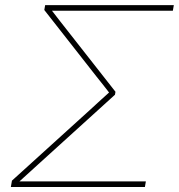

<svg xmlns="http://www.w3.org/2000/svg" viewBox="-20 -748 715 768"><path d="M23.4 0 27.8 -25.4 343.3 -311.5Q353.5 -320.8 363.5 -330.1Q373.5 -339.4 383.5 -348.4Q393.6 -357.4 403.8 -366.7Q414.1 -376 424.3 -385.3L421.9 -370.6Q412.6 -382.8 403.1 -395Q393.6 -407.2 384 -419.2Q374.5 -431.2 364.7 -443.4L157.2 -708L160.6 -727.5H675.3L671.4 -705.1H252Q233.4 -705.1 214.6 -705.1Q195.8 -705.1 177.2 -705.1L182.1 -712.4Q189 -704.1 195.3 -695.6Q201.7 -687 208.3 -678.7Q214.8 -670.4 221.2 -662.1L441.9 -380.9L439.9 -369.1L125.5 -84Q113.3 -72.8 100.6 -61.3Q87.9 -49.8 75.2 -38.3Q62.5 -26.9 49.8 -15.1L47.4 -22.5Q70.3 -22.5 93.3 -22.5Q116.2 -22.5 138.7 -22.5H563.5L559.6 0Z"/></svg>

Font: Inter 16pt Thin
Style: Italic
Weight: 250
Italic angle: -9.3988°
Version: Version 4.001;git-66647c0bb